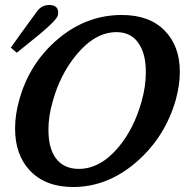

<svg xmlns="http://www.w3.org/2000/svg" viewBox="-20 -731 774 770"><path d="M272.9 19Q162.1 19 99.6 -47.4Q40 -110.8 40.5 -216.8Q40.5 -270.5 57.1 -330.1Q98.1 -478 212.4 -574.5Q326.7 -670.9 468.3 -670.9Q579.1 -670.9 640.1 -608.6Q701.2 -546.4 701.2 -442.9Q701.2 -390.6 685.1 -331.5Q643.1 -183.6 530.8 -84.5Q413.6 19 272.9 19ZM447.3 -602.1Q360.8 -602.1 285.6 -510.3Q220.7 -431.2 191.4 -324.2Q173.8 -264.2 174.3 -209.5Q174.3 -139.6 201.7 -99.6Q233.4 -53.7 295.9 -53.7Q382.3 -53.7 455.1 -140.6Q517.6 -215.8 547.4 -322.8Q564.9 -383.8 564.9 -441.4Q564.9 -512.7 538.1 -553.7Q508.3 -602.1 447.3 -602.1ZM177.7 -710.9Q213.4 -710.9 213.4 -679.7Q213.4 -674.8 211.9 -669.4Q207 -650.4 139.6 -594.2Q106.4 -567.4 47.4 -519.5L23.4 -540Q60.1 -592.3 130.4 -688Q148.4 -710.9 177.7 -710.9Z"/></svg>

Font: Accordance
Style: Bold-Italic
Weight: 700
Italic angle: -11°
Version: Version 1.2 (build January 31, 2020) Miklal Software Solutio